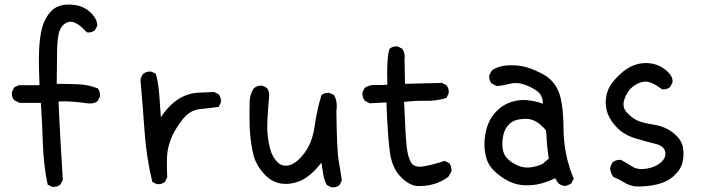

<svg xmlns="http://www.w3.org/2000/svg" viewBox="-20 -800 3040 828"><path d="M205.1 5.9 185.5 -3.9Q168 -87.9 165 -178.2Q162.1 -268.6 156.2 -356.4H64.5L41 -368.2Q29.3 -381.8 31.2 -403.3L41 -422.9L60.5 -432.6H150.4Q146.5 -516.6 148.4 -576.7Q150.4 -636.7 161.1 -678.7Q171.9 -720.7 199.7 -751Q227.5 -781.2 280.3 -780.3Q333 -779.3 366.2 -750Q399.4 -720.7 399.4 -689.5L389.6 -669.9Q376 -658.2 354.5 -660.2Q325.2 -693.4 301.8 -702.6Q278.3 -711.9 258.3 -696.8Q238.3 -681.6 232.4 -651.4Q226.6 -621.1 226.1 -570.8Q225.6 -520.5 224.6 -438.5Q272.5 -438.5 317.4 -436.5Q362.3 -434.6 401.4 -418.9Q413.1 -405.3 411.1 -383.8L401.4 -364.3Q383.8 -350.6 356.4 -354.5Q329.1 -358.4 297.9 -361.3Q266.6 -364.3 232.4 -362.3Q236.3 -270.5 241.2 -188Q246.1 -105.5 251 -23.4L240.2 -3.9Q226.6 7.8 205.1 5.9Z M656.2 -5.9 636.7 -15.6Q611.3 -122.1 603.5 -233.4Q595.7 -344.7 585.9 -454.1Q587.9 -469.7 597.7 -481.4Q611.3 -493.2 632.8 -491.2L652.3 -481.4Q664.1 -436.5 667 -388.7Q669.9 -340.8 673.8 -293.9Q693.4 -325.2 719.7 -349.6Q746.1 -374 775.9 -386.7Q805.7 -399.4 837.9 -400.4Q870.1 -401.4 903.3 -403.3L922.9 -393.6Q934.6 -379.9 932.6 -358.4L922.9 -338.9Q886.7 -334 843.3 -329.6Q799.8 -325.2 770 -288.1Q740.2 -251 724.6 -217.8Q709 -184.6 703.1 -150.4Q697.3 -116.2 701.2 -35.2L691.4 -15.6Q677.7 -3.9 656.2 -5.9Z M1409.2 7.8 1389.6 -2Q1377.9 -23.4 1374 -47.9Q1370.1 -72.3 1366.2 -98.6Q1319.3 -39.1 1275.9 -20.5Q1232.4 -2 1190.4 -8.8Q1148.4 -15.6 1115.2 -54.2Q1082 -92.8 1072.3 -134.8Q1062.5 -176.8 1058.6 -222.7Q1054.7 -268.6 1056.6 -364.3Q1058.6 -395.5 1074.2 -418.9Q1089.8 -432.6 1111.3 -430.7L1130.9 -420.9Q1142.6 -405.3 1140.6 -383.8Q1129.9 -266.6 1133.3 -227.5Q1136.7 -188.5 1145.5 -156.2Q1154.3 -124 1175.8 -101.6Q1197.3 -79.1 1229 -87.9Q1260.7 -96.7 1293.9 -141.6Q1327.1 -186.5 1336.9 -255.9Q1346.7 -325.2 1366.2 -389.6Q1379.9 -401.4 1401.4 -399.4L1420.9 -389.6Q1436.5 -360.4 1430.7 -321.3Q1432.6 -151.4 1440.4 -107.9Q1448.2 -64.5 1454.1 -21.5L1444.3 -2Q1430.7 9.8 1409.2 7.8Z M1776.4 2Q1742.2 -2 1707 -38.6Q1671.9 -75.2 1662.1 -138.7Q1652.3 -202.1 1646.5 -358.4L1574.2 -354.5L1554.7 -364.3Q1541 -379.9 1543 -401.4L1552.7 -420.9Q1572.3 -434.6 1598.6 -433.6Q1625 -432.6 1650.4 -434.6Q1646.5 -553.7 1660.2 -589.8Q1673.8 -601.6 1695.3 -599.6L1714.8 -589.8Q1728.5 -570.3 1724.6 -543.9L1726.6 -438.5L1885.7 -442.4L1905.3 -432.6Q1917 -418.9 1915 -397.5L1905.3 -377.9Q1864.3 -364.3 1816.4 -365.2Q1768.6 -366.2 1722.7 -360.4Q1728.5 -217.8 1733.4 -170.9Q1738.3 -124 1752.4 -99.6Q1766.6 -75.2 1809.6 -83Q1852.5 -90.8 1897.5 -106.4L1917 -96.7Q1928.7 -83 1926.8 -60.5L1913.1 -37.1Q1883.8 -15.6 1849.6 -5.9Q1815.4 3.9 1776.4 2Z M2415 2Q2399.4 0 2387.7 -9.8L2374 -31.2Q2340.8 -15.6 2310.5 -7.8Q2280.3 0 2243.7 -1Q2207 -2 2173.8 -18.6Q2140.6 -35.2 2112.3 -62Q2084 -88.9 2075.2 -126Q2066.4 -163.1 2070.3 -201.2Q2074.2 -239.3 2086.9 -269.5Q2099.6 -299.8 2126 -325.2Q2152.3 -350.6 2188.5 -361.3Q2224.6 -372.1 2260.7 -367.2Q2296.9 -362.3 2321.3 -352.5Q2321.3 -389.6 2294.9 -408.2Q2268.6 -426.8 2237.8 -436.5Q2207 -446.3 2177.7 -438.5Q2148.4 -430.7 2123 -428.7L2099.6 -440.4Q2087.9 -454.1 2089.8 -475.6L2101.6 -497.1Q2128.9 -514.6 2163.1 -517.6Q2197.3 -520.5 2231 -514.6Q2264.6 -508.8 2315.4 -483.4Q2366.2 -458 2387.7 -408.2Q2409.2 -358.4 2410.2 -245.1Q2411.1 -131.8 2454.1 -29.3L2444.3 -9.8Q2430.7 0 2415 2ZM2319.3 -92.8 2346.7 -116.2Q2340.8 -151.4 2338.9 -179.7Q2336.9 -208 2335 -237.3Q2293 -289.1 2245.1 -287.6Q2197.3 -286.1 2176.8 -265.6Q2156.2 -245.1 2150.4 -216.8Q2144.5 -188.5 2147.5 -161.1Q2150.4 -133.8 2168.9 -115.2Q2187.5 -96.7 2214.8 -85.4Q2242.2 -74.2 2270.5 -78.6Q2298.8 -83 2319.3 -92.8Z M2718.8 3.9Q2693.4 0 2670.9 -13.7Q2648.4 -27.3 2625 -37.1Q2613.3 -52.7 2611.3 -72.3Q2613.3 -88.9 2623 -100.6Q2636.7 -112.3 2658.2 -110.4Q2683.6 -96.7 2707 -81.5Q2730.5 -66.4 2769 -72.8Q2807.6 -79.1 2831.1 -100.6Q2854.5 -122.1 2848.6 -146.5Q2842.8 -170.9 2806.6 -179.7Q2770.5 -188.5 2721.2 -203.1Q2671.9 -217.8 2641.6 -249Q2611.3 -280.3 2600.6 -310.5Q2589.8 -340.8 2592.8 -371.1Q2595.7 -401.4 2608.4 -424.8Q2621.1 -448.2 2651.4 -477.5Q2681.6 -506.8 2716.3 -519.5Q2751 -532.2 2788.1 -526.4Q2825.2 -520.5 2854.5 -495.1Q2883.8 -469.7 2879.9 -444.3L2870.1 -424.8Q2856.4 -413.1 2835 -415Q2785.2 -452.1 2757.3 -447.8Q2729.5 -443.4 2707.5 -425.3Q2685.5 -407.2 2673.3 -373.5Q2661.1 -339.8 2682.1 -316.4Q2703.1 -293 2725.6 -281.7Q2748 -270.5 2798.3 -262.7Q2848.6 -254.9 2883.8 -226.6Q2918.9 -198.2 2924.8 -166Q2930.7 -133.8 2923.8 -102.1Q2917 -70.3 2887.7 -43Q2858.4 -15.6 2813.5 -4.9Q2768.6 5.9 2718.8 3.9Z"/></svg>

Font: NaikaiFont
Style: Regular-Lite
Weight: 400
Version: Version 1.67